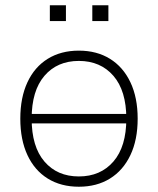

<svg xmlns="http://www.w3.org/2000/svg" viewBox="-20 -700 599 728"><path d="M279 8Q211 8 161 -23Q111 -54 84 -112Q57 -170 57 -250Q57 -330 84 -388Q111 -446 161 -477Q211 -508 279 -508Q347 -508 397 -477Q447 -446 474.5 -388Q502 -330 502 -250Q502 -170 474.5 -112Q447 -54 397 -23Q347 8 279 8ZM279 -31Q361 -31 410 -87.5Q459 -144 459 -250Q459 -356 410 -412.5Q361 -469 279 -469Q197 -469 148.5 -412.5Q100 -356 100 -250Q100 -144 148.5 -87.5Q197 -31 279 -31ZM77 -232V-268H482V-232ZM330 -620V-680H391V-620ZM169 -620V-680H230V-620Z"/></svg>

Font: Mulish ExtraLight
Style: Regular
Weight: 200
Designer: Vernon Adams
Foundry: Vernon Adams
Version: Version 3.603